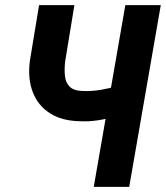

<svg xmlns="http://www.w3.org/2000/svg" viewBox="-20 -731 649 751"><path d="M132.8 -710.9H271L234.9 -491.2Q231.4 -460.9 233.9 -434.8Q236.3 -408.7 252.2 -392.3Q268.1 -376 304.2 -375Q320.8 -374.5 338.1 -375.5Q355.5 -376.5 372.8 -379.4Q390.1 -382.3 407 -386.2Q423.8 -390.1 439.9 -395.5L427.2 -276.9Q412.1 -270.5 395.5 -266.6Q378.9 -262.7 361.8 -260.3Q344.7 -257.8 327.6 -256.8Q310.5 -255.9 294.4 -256.8Q223.1 -257.8 176.3 -287.4Q129.4 -316.9 108.6 -369.6Q87.9 -422.4 96.7 -492.2ZM470.2 -710.9H608.9L485.4 0H346.7Z"/></svg>

Font: Roboto Condensed
Style: Bold Italic
Weight: 700
Italic angle: -12°
Designer: Christian Robertson
Foundry: Google
Version: Version 3.0